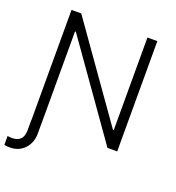

<svg xmlns="http://www.w3.org/2000/svg" viewBox="-175 -856 1092 1190"><g transform="rotate(20 371.0 -261.0)"><path d="M592.7 -727.3V-117.5H587L156.2 -727.3H92V0H91.3V65C91.3 126.4 59.7 145.6 12.4 145.2C1.8 145.6 -7.1 143.5 -13.1 142V200.3C-2.5 204.5 10.7 204.5 27.3 204.5C102.3 204.5 157.3 144.5 157.7 66.8V0H158V-609H163.7L593.8 0H658V-727.3Z"/></g></svg>

Font: TID UI Light
Style: Regular
Weight: 300
Designer: The TID Project Authors
Foundry: Bakken & Bæck
Version: Version 1.001;hotconv 1.0.109;makeotfexe 2.5.65596